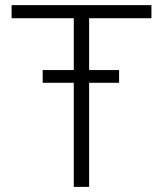

<svg xmlns="http://www.w3.org/2000/svg" viewBox="-20 -731 637 751"><path d="M445.8 -407.2H328.6V0H268.6V-407.2H147V-457H268.6V-659.7H25.4V-710.9H572.3V-659.7H328.6V-457H445.8Z"/></svg>

Font: RobotoInd Light
Style: Regular
Weight: 300
Designer: Google
Version: Version 2.001151; 2014